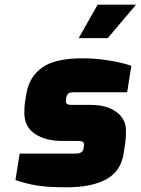

<svg xmlns="http://www.w3.org/2000/svg" viewBox="-20 -794 601 820"><path d="M46 -25 64 -138H306Q318 -138 326 -143Q334 -148 336 -156L338 -168L339 -177Q339 -192 314 -192H246Q175 -192 129.5 -222Q84 -252 84 -312Q84 -343 87 -360L93 -395Q105 -466 160 -505.5Q215 -545 333 -545Q386 -545 443.5 -536Q501 -527 541 -513L523 -400H296Q281 -400 274 -396Q267 -392 264 -381L263 -377Q261 -367 261 -363Q261 -355 266 -350.5Q271 -346 286 -346H367Q436 -346 477 -316Q518 -286 518 -236Q518 -203 515 -185L508 -138Q496 -62 433.5 -28Q371 6 262 6Q188 6 140 -1.5Q92 -9 46 -25ZM397 -774H561L440 -631H316Z"/></svg>

Font: Exo Black
Style: Italic
Weight: 900
Italic angle: -9°
Designer: Natanael Gama
Foundry: Natanael Gama
Version: Version 1.500; ttfautohint (v1.6)